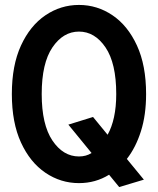

<svg xmlns="http://www.w3.org/2000/svg" viewBox="-20 -731 640 778"><path d="M463 27 422 -23Q367 11 300 11Q226 11 164 -31Q102 -73 65 -153.5Q28 -234 28 -350Q28 -466 65 -546.5Q102 -627 164 -669Q226 -711 300 -711Q374 -711 436 -669Q498 -627 535 -546.5Q572 -466 572 -350Q572 -265 551 -199Q530 -133 494 -87L563 -3ZM300 -97Q329 -97 351 -111L257 -226L357 -257L416 -185Q433 -215 442 -256.5Q451 -298 451 -350Q451 -475 407.5 -539Q364 -603 300 -603Q236 -603 192.5 -539Q149 -475 149 -350Q149 -226 192.5 -161.5Q236 -97 300 -97Z"/></svg>

Font: Red Hat Mono Medium
Style: Regular
Weight: 500
Monospace: yes
Designer: Pentagram, MCKL
Foundry: Pentagram, MCKL
Version: Version 1.023; ttfautohint (v1.8.3)